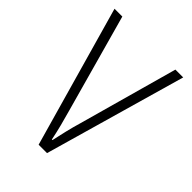

<svg xmlns="http://www.w3.org/2000/svg" viewBox="-164 -604 678 678"><g transform="rotate(45 175.0 -264.5)"><path d="M153 0H195L346 -529H307L204 -159C192 -119 184 -82 176 -46H173C165 -86 155 -123 144 -162L42 -529H3Z"/></g></svg>

Font: Noto Sans Gurmukhi UI Condensed ExtraLight
Style: Regular
Weight: 200
Width: 3
Designer: Jelle Bosma - Monotype Design Team
Foundry: Monotype Imaging Inc.
Version: Version 2.004